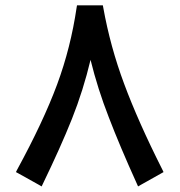

<svg xmlns="http://www.w3.org/2000/svg" viewBox="-20 -666 655 700"><path d="M260.7 -646.5 259.3 -638.2C245.1 -542 221.7 -448.2 188 -357.4C154.3 -266.6 105.5 -163.1 42.5 -47.4L38.1 -38.6L46.4 -34.2L122.6 8.3L131.8 13.7L136.2 4.4C178.7 -83.5 214.4 -162.6 242.2 -232.4C270 -302.2 292.5 -374 310.1 -447.8C327.6 -377 349.6 -307.6 376.5 -238.8C402.8 -169.9 437 -88.9 479 3.9L483.4 13.7L492.7 8.3L568.4 -34.2L576.2 -38.6L572.3 -46.9C512.7 -165 466.3 -269.5 432.6 -360.4C398.9 -450.7 373.5 -543.5 356.4 -638.7L355 -646.5H346.7H269Z"/></svg>

Font: Samim Medium
Style: Regular
Weight: 500
Foundry: DejaVu fonts team - Redesigned by Saber Rastikerdar
Version: Version 4.0.5